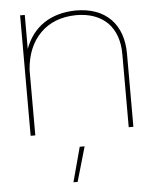

<svg xmlns="http://www.w3.org/2000/svg" viewBox="-52 -562 676 821"><g transform="rotate(-5 285.5 -151.5)"><path d="M453 -463C417 -499 367 -517 303 -517C249 -516 203 -503 166 -478C129 -453 102 -417 85 -371V-517H65V0H85V-281C90 -348 112 -400 150 -438C188 -476 239 -496 303 -497C360 -497 405 -481 438 -449C470 -416 486 -371 486 -313V0H506V-313C506 -377 488 -427 453 -463ZM270 65 230 214H248L291 65Z"/></g></svg>

Font: Argentum Sans Thin
Style: Regular
Weight: 250
Designer: Julieta Ulanovsky
Foundry: Julieta Ulanovsky
Version: Version 5.001;February 15, 2019;FontCreator 11.5.0.2425 64-b